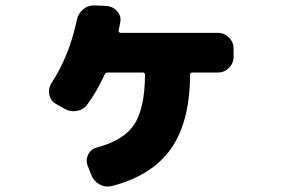

<svg xmlns="http://www.w3.org/2000/svg" viewBox="-20 -649 1040 707"><path d="M783 -528Q806 -528 823 -511Q840 -494 840 -471V-439Q840 -416 823 -399Q806 -382 783 -382H689Q680 -382 680 -374Q679 -199 609 -100.5Q539 -2 392 36Q368 42 346.5 30Q325 18 316 -5L302 -41Q295 -62 305.5 -81.5Q316 -101 337 -106Q436 -132 474.5 -191Q513 -250 514 -373Q514 -382 506 -382H377Q368 -382 365 -374Q336 -311 302 -265Q288 -245 263 -240.5Q238 -236 217 -249L185 -267Q166 -278 161.5 -300.5Q157 -323 169 -342Q236 -445 263 -576Q268 -600 286.5 -615Q305 -630 329 -629L373 -627Q396 -625 411.5 -607.5Q427 -590 423 -568Q421 -557 417 -537Q416 -534 418.5 -531Q421 -528 424 -528Z"/></svg>

Font: Rounded Mplus 1c Black
Style: Regular
Weight: 900
Version: Version 1.059.20150529